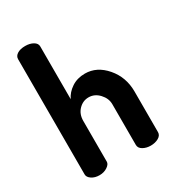

<svg xmlns="http://www.w3.org/2000/svg" viewBox="-180 -860 884 968"><g transform="rotate(-30 262.0 -376.0)"><path d="M51 -41V-712Q51 -730 68.5 -741Q86 -752 115 -752Q142 -752 161 -741Q180 -730 180 -712V-405Q195 -437 228 -459Q261 -481 306 -481Q375 -481 426.5 -421Q478 -361 478 -278V-41Q478 -22 458.5 -11Q439 0 413 0Q388 0 368.5 -11Q349 -22 349 -41V-278Q349 -312 323 -340Q297 -368 262 -368Q229 -368 204.5 -343Q180 -318 180 -278V-41Q180 -26 160.5 -13Q141 0 115 0Q88 0 69.5 -12.5Q51 -25 51 -41Z"/></g></svg>

Font: Terminal Dosis
Style: Bold
Weight: 700
Designer: EdgarTolentino, PabloImpallari, IginoMarini
Foundry: EdgarTolentino, PabloImpallari, IginoMarini
Version: Version 1.006